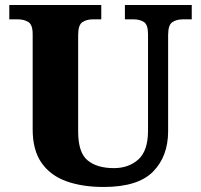

<svg xmlns="http://www.w3.org/2000/svg" viewBox="-20 -734 799 764"><path d="M392 10Q307 10 243.5 -13Q180 -36 145 -86.5Q110 -137 110 -219V-598Q110 -636 92.5 -646.5Q75 -657 52 -657H17V-714H383V-657H349Q325 -657 308 -646Q291 -635 291 -594V-210Q291 -127 328.5 -96Q366 -65 433 -65Q492 -65 530.5 -99.5Q569 -134 569 -214V-598Q569 -636 552.5 -646.5Q536 -657 512 -657H477V-714H743V-657H707Q683 -657 666 -646Q649 -635 649 -594V-212Q649 -112 589 -51Q529 10 392 10Z"/></svg>

Font: Noto Serif Tamil ExtraBold
Style: Italic
Weight: 800
Italic angle: -12°
Designer: Indian Type Foundry, Tom Grace, and the Monotype Design Team
Foundry: Monotype Imaging Inc.
Version: Version 2.003; ttfautohint (v1.8.4.7-5d5b)